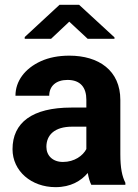

<svg xmlns="http://www.w3.org/2000/svg" viewBox="-20 -770 575 800"><path d="M502.4 0V-8.3C488.8 -35.2 481.4 -69.3 481.4 -127.4V-353.5C481.4 -476.6 391.1 -538.1 269 -538.1C223.6 -538.1 184.1 -530.3 150.4 -515.1C83 -484.4 44.4 -431.6 44.4 -371.1H185.1C185.1 -411.6 213.9 -437 261.2 -437C315.9 -437 339.8 -404.8 339.8 -354.5V-321.8H276.9C114.7 -321.8 32.2 -259.3 32.2 -148.4C32.2 -57.1 110.8 9.8 211.4 9.8C275.4 9.8 317.9 -16.6 345.7 -49.3C349.1 -29.3 354 -12.7 360.4 0ZM242.2 -95.2C199.7 -95.2 173.3 -121.6 173.3 -158.2C173.3 -206.5 206.1 -242.2 280.8 -242.2H339.8V-148.9C325.7 -121.6 290.5 -95.2 242.2 -95.2ZM228 -750 83 -615.7V-608.4H192.9L268.6 -679.7L345.2 -608.4H457V-614.3L309.6 -750Z"/></svg>

Font: Vazirmatn
Style: Bold
Weight: 700
Designer: Saber Rastikerdar
Foundry: Saber Rastikerdar
Version: Version 33.003